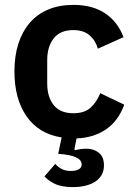

<svg xmlns="http://www.w3.org/2000/svg" viewBox="-20 -554 553 785"><path d="M280 -534Q359 -534 410.5 -499Q462 -464 485 -402L380 -355Q371 -388 346.5 -409.5Q322 -431 280 -431Q226 -431 199.5 -397Q173 -363 173 -308V-213Q173 -158 199.5 -124.5Q226 -91 280 -91Q326 -91 351 -114.5Q376 -138 390 -173L488 -126Q464 -60 414 -25.5Q364 9 293 12L284 57L288 60Q310 54 333 54Q363 54 384 70.5Q405 87 405 122Q405 146 394.5 163Q384 180 366.5 190.5Q349 201 326 206Q303 211 279 211Q230 211 202 196.5Q174 182 162 167L206 116Q216 128 231.5 136.5Q247 145 270 145Q289 145 301.5 138.5Q314 132 314 118Q314 112 311 106Q308 100 300 94.5Q292 89 278 84.5Q264 80 241 77L218 75L232 8Q138 -7 88.5 -78.5Q39 -150 39 -262Q39 -325 55 -375Q71 -425 101.5 -460.5Q132 -496 177 -515Q222 -534 280 -534Z"/></svg>

Font: IBM Plex Sans Devanagari SemiBold
Style: Regular
Weight: 600
Designer: Mike Abbink, Paul van der Laan, Pieter van Rosmalen, Erin McLaughlin
Foundry: Bold Monday
Version: Version 1.1